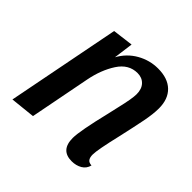

<svg xmlns="http://www.w3.org/2000/svg" viewBox="-142 -671 833 833"><g transform="rotate(45 274.0 -255.0)"><path d="M332 -55Q332 -98 366 -238Q368 -249 377 -286.5Q386 -324 390 -348Q394 -372 394 -385Q394 -417 377 -435Q360 -453 332 -453Q278 -453 244.5 -401.5Q211 -350 197 -278L143 0L29 12L131 -510L226 -522L214 -432Q240 -479 285 -504.5Q330 -530 381 -530Q441 -530 473.5 -498.5Q506 -467 506 -410Q506 -376 496.5 -327.5Q487 -279 470 -204Q444 -94 444 -65Q444 -48 450.5 -38.5Q457 -29 474 -28Q468 -4 447.5 8Q427 20 400 20Q332 20 332 -55Z"/></g></svg>

Font: Sansita SW
Style: Italic
Weight: 400
Italic angle: -11°
Designer: Pablo Cosgaya
Foundry: Omnibus-Type
Version: Version 1.000